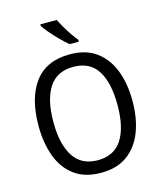

<svg xmlns="http://www.w3.org/2000/svg" viewBox="-136 -1042 968 1151"><g transform="rotate(-15 348.0 -467.0)"><path d="M640 -358Q640 -250 608 -167Q576 -84 511.5 -37Q447 10 349 10Q248 10 183.5 -37.5Q119 -85 88 -168.5Q57 -252 57 -359Q57 -530 129.5 -627.5Q202 -725 349 -725Q447 -725 511.5 -678Q576 -631 608 -548.5Q640 -466 640 -358ZM149 -358Q149 -220 198 -144Q247 -68 348 -68Q450 -68 498.5 -143.5Q547 -219 547 -358Q547 -497 499 -572Q451 -647 349 -647Q247 -647 198 -571.5Q149 -496 149 -358ZM327 -944Q338 -921 354 -893.5Q370 -866 388 -840Q406 -814 421 -796V-784H364Q342 -802 314 -830Q286 -858 261.5 -886.5Q237 -915 225 -934V-944Z"/></g></svg>

Font: Noto Sans Sinhala SemiCondensed
Style: Regular
Weight: 400
Width: 4
Designer: Jelle Bosma - Monotype Design Team
Foundry: Monotype Imaging Inc.
Version: Version 2.006; ttfautohint (v1.8.4.7-5d5b)